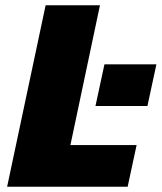

<svg xmlns="http://www.w3.org/2000/svg" viewBox="-20 -708 613 728"><path d="M7 0 153 -688H359L247 -158H498L464 0ZM342 -306 376 -464H573L539 -306Z"/></svg>

Font: Saira ExtraBold
Style: Italic
Weight: 800
Italic angle: -12°
Designer: Hector Gatti with collaboration of the Omnibus-Type team
Foundry: Omnibus-Type
Version: Version 1.100; ttfautohint (v1.8.3)